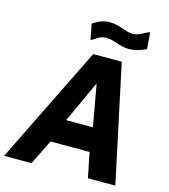

<svg xmlns="http://www.w3.org/2000/svg" viewBox="-151 -1040 1005 1144"><g transform="rotate(15 351.5 -468.0)"><path d="M640 -834 632 -936C603 -930 575 -900 533 -900C491 -900 446 -932 384 -932C341 -932 312 -915 282 -896L301 -799C337 -819 351 -837 390 -837C439 -837 475 -807 534 -807C575 -807 615 -822 640 -834ZM-18 0H151L227 -154H468L499 0H668L514 -723H338ZM284 -301 403 -559 449 -301Z"/></g></svg>

Font: United Sans ExtraBold
Style: Italic
Weight: 800
Italic angle: -8°
Designer: Pablo Impallari, Rodrigo Fuenzalida (Modified by Dan O. Williams)
Version: Version 1.000;PS 001.000;hotconv 1.0.88;makeotf.lib2.5.64775